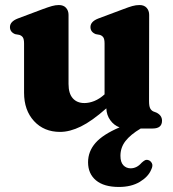

<svg xmlns="http://www.w3.org/2000/svg" viewBox="-20 -510 688 762"><path d="M75.5 -142V-337Q75.5 -354.5 70.8 -361.5Q66 -368.5 57 -371.5L40 -374.5Q19.5 -383 19.5 -402.5Q19.5 -424.5 50.5 -436.5L149 -473.5Q172 -482 186.2 -486Q200.5 -490 213.5 -490Q232 -490 242 -479Q252 -468 252 -451V-176.5Q252 -139 268.8 -120Q285.5 -101 315 -101Q334 -101 354.5 -109.2Q375 -117.5 395 -135.5V-337Q395 -354.5 390.2 -361.5Q385.5 -368.5 376.5 -371.5L360 -374.5Q339 -383 339 -402.5Q339 -424.5 370 -436.5L469 -473.5Q491 -482 505.2 -486Q519.5 -490 534 -490Q552 -490 562 -479Q572 -468 572 -451L571.5 -109.5Q571.5 -89 575.8 -80.5Q580 -72 588 -68L601 -63Q623 -52 623 -31Q623 0 586 0H538.5Q498 24 478 49.8Q458 75.5 458 108.5Q458 133.5 469.5 145.8Q481 158 498.5 158Q523 158 542 136Q549 129.5 555 126.2Q561 123 569 125.5Q577.5 128 582.8 137.8Q588 147.5 580 163.5Q568.5 191.5 534.8 211.8Q501 232 452 232Q392.5 232 361 205.8Q329.5 179.5 329.5 134Q329.5 91 359 57.2Q388.5 23.5 454.5 -4.5Q432.5 -12.5 417.8 -32.8Q403 -53 402 -80Q345 -29.5 301 -8Q257 13.5 218.5 13.5Q154.5 13.5 115 -29.5Q75.5 -72.5 75.5 -142Z"/></svg>

Font: Fraunces 9pt S050
Style: Bold
Weight: 700
Version: Version 1.000; ttfautohint (v1.8.3)